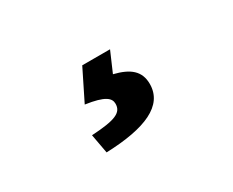

<svg xmlns="http://www.w3.org/2000/svg" viewBox="-55 -173 747 616"><g transform="rotate(-30 318.5 135.5)"><path d="M201 276C347 271 431 235 431 155C431 107 401 83 344 69L376 -5H273L217 108C287 118 304 134 304 155C304 188 276 200 188 205Z"/></g></svg>

Font: Noto Sans CJK JP Black
Style: Regular
Weight: 900
Designer: Ryoko NISHIZUKA (kana & ideographs); Paul D. Hunt (Latin, Greek & Cyrillic); Wenlong ZHANG (bopomofo); Sandoll Communica
Foundry: Adobe Systems Incorporated
Version: Version 1.004;PS 1.004;hotconv 1.0.82;makeotf.lib2.5.63406